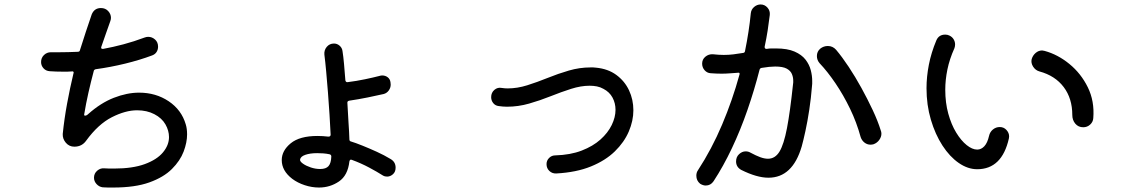

<svg xmlns="http://www.w3.org/2000/svg" viewBox="-20 -809 5040 860"><path d="M812 -252Q818 -233 818 -207Q818 -171 802.5 -130Q787 -89 750 -52Q713 -15 649 8Q585 31 487 31Q476 31 464 31Q452 31 440 30Q424 28 412.5 15.5Q401 3 401 -13Q401 -32 415.5 -44.5Q430 -57 448 -55Q459 -54 470 -54Q481 -54 491 -54Q574 -54 628.5 -74Q683 -94 710 -126.5Q737 -159 737 -195Q737 -224 721 -252Q705 -280 671.5 -297.5Q638 -315 594 -315Q542 -315 481 -284Q420 -253 366 -179Q347 -152 313 -152Q290 -152 275 -169.5Q260 -187 261 -209Q268 -277 280.5 -345Q293 -413 309 -480Q309 -481 309.5 -481.5Q310 -482 310 -483Q310 -491 301 -489Q291 -488 281.5 -488Q272 -488 262 -488Q246 -488 231.5 -488.5Q217 -489 203 -490Q186 -491 175 -503Q164 -515 164 -531Q164 -550 177 -562.5Q190 -575 208 -575H248Q265 -575 285.5 -575.5Q306 -576 328 -577Q337 -577 338 -584Q351 -626 364.5 -666.5Q378 -707 391 -745Q403 -773 432 -773Q452 -773 464.5 -759.5Q477 -746 477 -729Q477 -722 474 -714Q464 -686 454 -657.5Q444 -629 434 -600Q434 -599 433.5 -598Q433 -597 433 -596Q433 -589 442 -590Q486 -598 533 -610.5Q580 -623 628 -641Q636 -644 644 -644Q661 -644 674.5 -632Q688 -620 688 -600Q688 -587 681.5 -576.5Q675 -566 662 -561Q606 -540 540.5 -524Q475 -508 409 -499Q401 -497 400 -491Q387 -442 376 -393.5Q365 -345 357 -296V-294Q357 -291 361 -291Q368 -291 375 -298Q431 -348 490 -371Q549 -394 603 -394Q678 -394 735.5 -355.5Q793 -317 812 -252Z M1729 -97Q1752 -84 1752 -58Q1752 -39 1740 -28.5Q1728 -18 1714 -18Q1710 -18 1705 -19Q1700 -20 1695 -23Q1670 -39 1633.5 -58.5Q1597 -78 1556 -93Q1554 -94 1552 -94Q1547 -94 1545 -86Q1538 -23 1498 4Q1458 31 1409 31Q1377 31 1345 20.5Q1313 10 1289 -8Q1242 -44 1242 -92Q1242 -134 1282 -167Q1322 -200 1402 -200Q1426 -200 1451 -197Q1461 -197 1461 -206Q1459 -246 1456 -295Q1453 -344 1449 -394.5Q1445 -445 1441 -489Q1437 -533 1433 -564Q1431 -584 1443.5 -599Q1456 -614 1476 -614Q1490 -614 1501 -604.5Q1512 -595 1514 -581Q1518 -556 1521 -522Q1524 -488 1527 -449Q1529 -440 1537 -441Q1577 -446 1615 -454Q1653 -462 1680 -469Q1683 -470 1686 -470.5Q1689 -471 1692 -471Q1706 -471 1716.5 -463Q1727 -455 1729 -441Q1730 -437 1730 -430Q1730 -416 1721.5 -404Q1713 -392 1699 -388Q1669 -381 1627 -372.5Q1585 -364 1544 -358Q1535 -356 1536 -348Q1538 -303 1541 -260.5Q1544 -218 1545 -185Q1545 -178 1550 -176Q1573 -169 1604 -156.5Q1635 -144 1668 -129Q1701 -114 1729 -97ZM1414 -52Q1440 -52 1451.5 -65Q1463 -78 1464 -108Q1464 -116 1456 -118Q1442 -121 1428 -122Q1414 -123 1401 -123Q1369 -123 1347.5 -115.5Q1326 -108 1324 -94Q1323 -86 1337 -76Q1351 -66 1372 -59Q1393 -52 1414 -52Z M2472 -32Q2454 -31 2441 -43Q2428 -55 2428 -74Q2428 -90 2439.5 -101.5Q2451 -113 2467 -113Q2535 -115 2585.5 -134.5Q2636 -154 2669.5 -184Q2703 -214 2720 -249Q2737 -284 2737 -317Q2737 -347 2723.5 -372Q2710 -397 2683 -411Q2669 -419 2653.5 -422Q2638 -425 2621 -425Q2582 -425 2538 -411Q2494 -397 2446.5 -378Q2399 -359 2350 -345Q2301 -331 2251 -331Q2233 -331 2213 -334Q2198 -336 2189 -347.5Q2180 -359 2180 -374Q2180 -394 2194.5 -406.5Q2209 -419 2228 -415Q2235 -414 2241 -413.5Q2247 -413 2254 -413Q2297 -413 2341.5 -427Q2386 -441 2433 -460Q2480 -479 2528 -493Q2576 -507 2625 -507Q2631 -507 2637 -507Q2643 -507 2649 -506Q2703 -501 2740.5 -473.5Q2778 -446 2797.5 -404.5Q2817 -363 2817 -315Q2817 -268 2796.5 -220Q2776 -172 2734 -131Q2692 -90 2627 -63.5Q2562 -37 2472 -32Z M3405 -600V-598Q3405 -590 3414 -590Q3425 -592 3435.5 -592Q3446 -592 3456 -592Q3507 -592 3539 -578Q3571 -564 3588 -542Q3605 -520 3611.5 -495Q3618 -470 3618 -447Q3618 -440 3618 -434Q3618 -428 3617 -423Q3613 -371 3605 -318Q3597 -265 3587.5 -221.5Q3578 -178 3571 -153Q3530 -13 3422 -13Q3370 -13 3300 -48Q3277 -61 3277 -86Q3277 -106 3290.5 -118.5Q3304 -131 3320 -131Q3332 -131 3342 -125Q3366 -112 3385 -105Q3404 -98 3420 -98Q3452 -98 3471.5 -130Q3491 -162 3505 -235Q3519 -308 3532 -431Q3533 -435 3533 -439.5Q3533 -444 3533 -448Q3533 -463 3527 -477.5Q3521 -492 3504 -501.5Q3487 -511 3452 -511Q3428 -511 3392 -505Q3384 -504 3382 -496Q3359 -406 3328 -316.5Q3297 -227 3258.5 -145.5Q3220 -64 3176 3Q3163 22 3141 22Q3129 22 3116 14Q3099 0 3099 -22Q3099 -36 3106 -46Q3168 -141 3214.5 -251Q3261 -361 3292 -474Q3292 -475 3292.5 -476Q3293 -477 3293 -478Q3293 -485 3284 -483Q3267 -482 3249 -480.5Q3231 -479 3212 -479Q3201 -479 3189 -479.5Q3177 -480 3163 -481Q3147 -482 3136 -494.5Q3125 -507 3125 -524Q3125 -543 3139.5 -555Q3154 -567 3173 -566Q3200 -563 3222 -563Q3244 -563 3264.5 -565.5Q3285 -568 3309 -572Q3316 -573 3317 -580Q3326 -624 3332.5 -666.5Q3339 -709 3343 -750Q3345 -767 3358 -778Q3371 -789 3387 -789Q3405 -789 3417.5 -775Q3430 -761 3428 -742Q3424 -708 3418.5 -672.5Q3413 -637 3405 -600ZM3925 -225Q3928 -218 3928 -210Q3928 -196 3918.5 -182.5Q3909 -169 3893 -163Q3889 -162 3886 -161.5Q3883 -161 3879 -161Q3864 -161 3852 -170.5Q3840 -180 3835 -195Q3817 -261 3787.5 -322Q3758 -383 3722.5 -435.5Q3687 -488 3651 -526Q3639 -540 3639 -558Q3639 -578 3654 -591Q3669 -603 3688 -603Q3710 -603 3725 -586Q3752 -554 3781.5 -509.5Q3811 -465 3838.5 -415Q3866 -365 3889 -316Q3912 -267 3925 -225Z M4357 -51Q4315 -51 4274.5 -79Q4234 -107 4201.5 -157Q4169 -207 4149.5 -273Q4130 -339 4130 -414Q4130 -465 4140.5 -519Q4151 -573 4174 -628Q4185 -654 4214 -654Q4224 -654 4232 -650Q4245 -644 4251.5 -633Q4258 -622 4258 -610Q4258 -601 4255 -593Q4233 -544 4223.5 -497.5Q4214 -451 4214 -407Q4214 -349 4227.5 -300Q4241 -251 4263 -215Q4285 -179 4310 -159Q4335 -139 4357 -139Q4375 -139 4389 -154Q4403 -169 4410 -200Q4414 -218 4427.5 -229Q4441 -240 4458 -240Q4476 -240 4488 -227Q4500 -214 4500 -198Q4500 -192 4499 -189Q4468 -51 4357 -51ZM4832 -239Q4810 -239 4796.5 -255Q4783 -271 4783 -294Q4783 -368 4744.5 -419Q4706 -470 4636 -489Q4618 -494 4607.5 -510.5Q4597 -527 4601 -544Q4606 -561 4619 -572Q4632 -583 4648 -583Q4651 -583 4659 -581Q4718 -565 4770 -522.5Q4822 -480 4852.5 -418Q4883 -356 4877 -280Q4876 -263 4863 -251Q4850 -239 4832 -239Z"/></svg>

Font: Kiwi Maru Medium
Style: Regular
Weight: 500
Designer: Hiroki-Chan
Version: Version 1.100